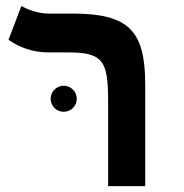

<svg xmlns="http://www.w3.org/2000/svg" viewBox="-20 -632 626 652"><path d="M473.1 -345.2C473.1 -526.9 418 -585.9 226.6 -585.9H143.1C107.4 -585.9 67.4 -602.5 52.7 -611.8L8.8 -497.1C41 -473.6 88.4 -454.1 143.6 -454.1H208.5C330.6 -454.1 347.2 -426.8 347.2 -285.2V0H473.1ZM196.3 -252.4C220.7 -252.4 240.7 -272 240.7 -296.4C240.7 -320.8 220.7 -340.8 196.3 -340.8C171.9 -340.8 151.9 -320.8 151.9 -296.4C151.9 -272 171.9 -252.4 196.3 -252.4Z"/></svg>

Font: Cascadia Mono NF
Style: Bold
Weight: 700
Monospace: yes
Designer: Aaron Bell
Foundry: Saja Typeworks
Version: Version 2404.023